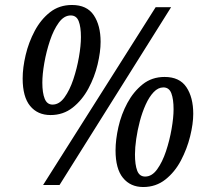

<svg xmlns="http://www.w3.org/2000/svg" viewBox="-20 -743 822 771"><path d="M183 -281Q131 -281 101 -317.5Q71 -354 71 -428Q71 -471 83 -522Q95 -573 119.5 -619Q144 -665 181 -694Q218 -723 269 -723Q329 -723 356.5 -682Q384 -641 384 -575Q384 -535 372 -484.5Q360 -434 335 -387.5Q310 -341 272 -311Q234 -281 183 -281ZM153 0 605 -714H667L219 0ZM191 -323Q218 -323 239 -352Q260 -381 274.5 -424.5Q289 -468 297 -514Q305 -560 305 -594Q305 -635 296 -658Q287 -681 264 -681Q237 -681 216 -652Q195 -623 180.5 -579.5Q166 -536 158 -490.5Q150 -445 150 -411Q150 -370 159.5 -346.5Q169 -323 191 -323ZM555 8Q504 8 474 -28.5Q444 -65 444 -139Q444 -182 455.5 -233Q467 -284 491.5 -329.5Q516 -375 553 -404.5Q590 -434 641 -434Q701 -434 728.5 -393Q756 -352 756 -286Q756 -246 743.5 -195.5Q731 -145 706.5 -98.5Q682 -52 644 -22Q606 8 555 8ZM563 -34Q590 -34 611 -63Q632 -92 646.5 -135.5Q661 -179 669 -225Q677 -271 677 -304Q677 -345 668 -368.5Q659 -392 636 -392Q615 -392 597 -373Q579 -354 565 -323Q551 -292 541.5 -256Q532 -220 527 -185Q522 -150 522 -123Q522 -81 531 -57.5Q540 -34 563 -34Z"/></svg>

Font: Noto Serif Tamil Condensed Medium
Style: Italic
Weight: 500
Width: 3
Italic angle: -12°
Designer: Indian Type Foundry, Tom Grace, and the Monotype Design Team
Foundry: Monotype Imaging Inc.
Version: Version 2.003; ttfautohint (v1.8.4.7-5d5b)